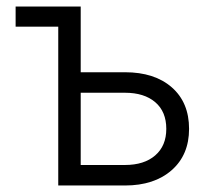

<svg xmlns="http://www.w3.org/2000/svg" viewBox="-20 -570 640 590"><path d="M159 0V-488H28V-550H228V-348H364Q455 -348 508 -301.5Q561 -255 561 -174Q561 -94 507.5 -47Q454 0 364 0ZM228 -63H364Q423 -63 457 -92.5Q491 -122 491 -174Q491 -227 457 -256Q423 -285 364 -285H228Z"/></svg>

Font: JetBrains Mono NL ExtraLight
Style: Regular
Weight: 200
Designer: Philipp Nurullin, Konstantin Bulenkov
Foundry: JetBrains
Version: Version 2.304; ttfautohint (v1.8.4.7-5d5b)